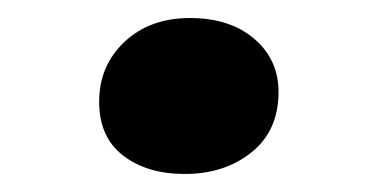

<svg xmlns="http://www.w3.org/2000/svg" viewBox="-20 -412 408 213"><path d="M90 -299Q90 -339 118 -365.5Q146 -392 191 -392Q235 -392 262 -369Q289 -346 289 -310Q289 -267 259 -243Q229 -219 185 -219Q143 -219 116.5 -239.5Q90 -260 90 -299Z"/></svg>

Font: Literata 12pt
Style: Bold Italic
Weight: 700
Italic angle: -2°
Designer: Latin by Veronika Burian and Jose Scaglione. Greek by Irene Vlachou. Cyrillic by Vera Evstafieva
Foundry: TypeTogether
Version: Version 3.002